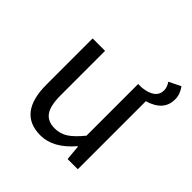

<svg xmlns="http://www.w3.org/2000/svg" viewBox="-170 -758 906 906"><g transform="rotate(45 283.0 -305.5)"><path d="M80 -178V-486H163V-189Q163 -121 184.5 -90Q206 -59 254 -59Q290 -59 319 -78Q348 -97 384 -141V-486H408Q492 -495 492 -552Q492 -572 477 -594L536 -623Q559 -591 559 -558Q559 -481 467 -454V0H399L392 -76H389Q314 12 229 12Q80 12 80 -178Z"/></g></svg>

Font: RibengUni
Style: Regular
Weight: 400
Designer: (1) Dr. Andrew Glass (Senior Program Manager at Microsoft Corporation)
(2) Bivuti Chakma (Chakma Font Designer & Keyboar
Foundry: Bivuti Chakma
Version: Version 2.2022; Updated on: 03 June 2022; Friday